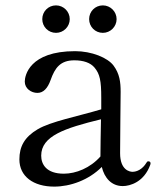

<svg xmlns="http://www.w3.org/2000/svg" viewBox="-20 -679 590 713"><path d="M188 -557C216 -557 239 -580 239 -608C239 -636 216 -659 188 -659C159 -659 137 -636 137 -608C137 -580 159 -557 188 -557ZM362 -557C390 -557 413 -580 413 -608C413 -636 390 -659 362 -659C333 -659 311 -636 311 -608C311 -580 333 -557 362 -557ZM531 -80C529 -80 527 -80 524 -75C509 -50 488 -41 472 -41C463 -41 426 -46 426 -110C426 -180 428 -300 428 -338C428 -375 424 -405 402 -435C380 -465 320 -489 259 -489C89 -489 72 -398 72 -376C72 -350 96 -334 119 -334C141 -334 157 -351 168 -382C184 -427 204 -455 256 -455C290 -455 316 -446 331 -428C351 -404 356 -379 356 -316V-273C269 -247 169 -228 120 -199C71 -170 52 -135 52 -87C52 -24 104 14 181 14C241 14 309 -10 358 -59C368 -18 394 12 436 12C463 12 515 -3 538 -67C539 -70 539 -72 539 -73C539 -77 536 -80 531 -80ZM217 -34C152 -34 133 -69 133 -101C133 -174 220 -203 355 -236C354 -183 353 -128 353 -101V-98C315 -55 262 -34 217 -34Z"/></svg>

Font: Shippori Mincho OTF
Style: Regular
Weight: 400
Designer: FONTDASU
Foundry: FONTDASU / Google Inc. / but / Adobe
Version: Version 3.300;hotconv 1.0.109;makeotfexe 2.5.65596